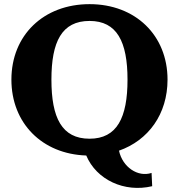

<svg xmlns="http://www.w3.org/2000/svg" viewBox="-20 -735 863 926"><path d="M412 -66C278 -66 228 -167 228 -351C228 -534 278 -634 412 -634C544 -634 595 -534 595 -351C595 -167 544 -66 412 -66ZM35 -351C35 -141 183 8 396 15C445 132 580 195 714 163L711 99C645 121 571 71 554 -8H553C696 -58 788 -185 788 -351C788 -565 633 -715 412 -715C190 -715 35 -565 35 -351Z"/></svg>

Font: LT Superior Serif ExtraBold
Style: Regular
Weight: 800
Designer: Daniel Lyons
Foundry: LyonsType
Version: Version 2.120;FEAKit 1.0